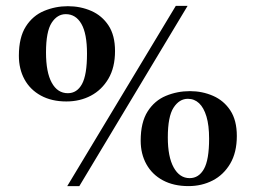

<svg xmlns="http://www.w3.org/2000/svg" viewBox="-20 -617 867 651"><path d="M208 14 576 -597H616L249 14ZM205 -273Q155 -273 118.5 -293Q82 -313 63 -348Q44 -383 44 -428Q44 -490 67.5 -527Q91 -564 129.5 -580Q168 -596 210 -596Q253 -596 289.5 -580Q326 -564 348 -530.5Q370 -497 370 -444Q370 -388 347.5 -350Q325 -312 288 -292.5Q251 -273 205 -273ZM210 -301Q241 -301 258 -332Q275 -363 275 -435Q275 -503 256 -536Q237 -569 203 -569Q174 -569 155 -539.5Q136 -510 136 -439Q136 -372 155.5 -336.5Q175 -301 210 -301ZM619 14Q569 14 532.5 -5.5Q496 -25 476.5 -60Q457 -95 457 -140Q457 -202 480.5 -239Q504 -276 542.5 -292Q581 -308 624 -308Q666 -308 702.5 -292Q739 -276 761 -242.5Q783 -209 783 -156Q783 -100 760.5 -62Q738 -24 701 -5Q664 14 619 14ZM623 -13Q654 -13 671.5 -44Q689 -75 689 -147Q689 -192 680 -222Q671 -252 655 -267Q639 -282 617 -282Q588 -282 568.5 -252Q549 -222 549 -151Q549 -85 569 -49Q589 -13 623 -13Z"/></svg>

Font: Literata 60pt Medium
Style: Regular
Weight: 500
Designer: Latin by Veronika Burian and Jose Scaglione. Greek by Irene Vlachou. Cyrillic by Vera Evstafieva.
Foundry: TypeTogether
Version: Version 3.103;gftools[0.9.29]